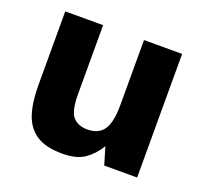

<svg xmlns="http://www.w3.org/2000/svg" viewBox="-95 -604 761 724"><g transform="rotate(20 285.0 -242.0)"><path d="M222 12Q156 12 118.5 -12.5Q81 -37 65.5 -84Q50 -131 50 -198V-496H202V-219Q202 -151 222.5 -128.5Q243 -106 280 -106Q325 -106 345.5 -136Q366 -166 366 -235V-496H519V0H387L366 -70Q344 -33 311.5 -10.5Q279 12 222 12Z"/></g></svg>

Font: Atkinson Hyperlegible
Style: Bold
Weight: 700
Designer: Elliott Scott, Megan Eiswerth, Linus Boman, Theodore Petrosky
Foundry: Braille Institute
Version: Version 1.006; ttfautohint (v1.8.3)